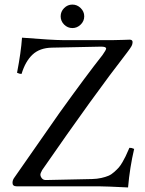

<svg xmlns="http://www.w3.org/2000/svg" viewBox="-20 -822 638 847"><path d="M262.9 -713.6Q247.6 -729 247.6 -750Q247.6 -771 262.9 -786.4Q278.3 -801.8 299.3 -801.8Q320.3 -801.8 335.9 -786.4Q351.6 -771 351.6 -750Q351.6 -729 335.9 -713.6Q320.3 -698.2 299.3 -698.2Q278.3 -698.2 262.9 -713.6ZM544.9 4.9Q445.3 0 418.5 0H54.2Q35.2 0 35.2 -15.1Q35.2 -27.8 43 -38.1L242.2 -323.7Q361.8 -490.2 432.1 -579.1Q448.2 -601.6 448.2 -607.9Q448.2 -616.7 423.8 -616.2L209 -611.8Q155.3 -610.8 123.5 -581.1Q91.8 -551.3 75.2 -496.1Q70.3 -496.1 67.6 -496.6Q64.9 -497.1 61.8 -498.5Q58.6 -500 55.2 -501Q72.8 -592.3 77.1 -655.8Q213.4 -645 257.8 -645H479Q496.1 -645 522 -646Q547.9 -647 551.8 -647Q564.9 -647 564.9 -636.2Q564.9 -627.4 560.5 -619.1Q556.2 -610.8 541 -590.8Q396 -404.3 166 -71.8Q158.2 -57.6 158.2 -51.8Q158.2 -43.5 164.8 -35.4Q171.4 -27.3 183.1 -27.8L386.2 -32.2Q408.2 -32.7 426.8 -36.9Q445.3 -41 458.5 -46.6Q471.7 -52.2 484.1 -63.5Q496.6 -74.7 504.2 -83.3Q511.7 -91.8 520.8 -107.7Q529.8 -123.5 534.2 -132.8L546.9 -161.1Q549.3 -167 550.8 -169.9Q556.6 -169.9 560.1 -169.2Q563.5 -168.5 566.7 -167Q569.8 -165.5 571.8 -165Q552.7 -84 544.9 4.9Z"/></svg>

Font: Linux Libertine Display G
Style: Regular
Weight: 400
Designer: Philipp H. Poll
Foundry: Philipp H. Poll
Version: Version 5.0.9